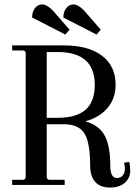

<svg xmlns="http://www.w3.org/2000/svg" viewBox="-20 -835 611 867"><path d="M275 -679 125 -756Q125 -782 138 -798.5Q151 -815 170 -815Q197 -815 233 -771L294 -701ZM416 -679 266 -756Q266 -781 279 -798Q292 -815 312 -815Q338 -815 374 -771L435 -701ZM35 0V-23H82Q96 -23 96 -37V-595Q96 -607 82 -607H35V-630H268Q379 -630 440.5 -583.5Q502 -537 502 -452Q502 -391 466 -348Q430 -305 365 -287Q426 -271 452 -224Q478 -177 478 -88Q478 -31 508 -31Q524 -31 534 -42.5Q544 -54 544 -73Q544 -88 540 -100L564 -104Q568 -78 568 -65Q568 -30 543 -9Q518 12 477 12Q433 12 410 -13.5Q387 -39 387 -88Q387 -192 361 -233Q335 -274 268 -274H191V-37Q191 -23 205 -23H272V0ZM240 -600H191V-303H240Q325 -303 366.5 -339.5Q408 -376 408 -452Q408 -600 240 -600Z"/></svg>

Font: Arapey
Style: Regular
Weight: 400
Designer: Eduardo Rodriguez Tunni
Foundry: Eduardo Rodriguez Tunni
Version: Version 4.000